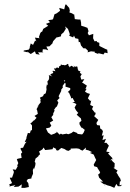

<svg xmlns="http://www.w3.org/2000/svg" viewBox="-20 -894 627 924"><path d="M184 -640 186 -657 201 -656 212 -652 203 -670 218 -671 234 -687 231 -683 236 -696 252 -714 259 -715 273 -719 275 -729 286 -738 297 -756 293 -767 307 -755 314 -736 316 -729 313 -722 332 -714 336 -723 342 -710 357 -707 359 -691 365 -692 370 -675 377 -667 380 -662 392 -661 404 -649 401 -642 418 -647 437 -645 435 -641 456 -633 450 -639 478 -632 484 -641 498 -638 496 -655 488 -658 458 -673V-688L446 -692V-697L435 -695L428 -710L429 -731L408 -724L402 -735L406 -744L401 -760L385 -766L371 -770L370 -783L371 -781L367 -800H358L340 -802L337 -825L339 -822L326 -830L314 -834L316 -843L313 -856L297 -874L293 -867L291 -857L289 -849L265 -856L269 -842L253 -830L242 -825L236 -804L228 -794L234 -800L212 -797L221 -787L201 -779L212 -770L188 -755L183 -742L178 -740L174 -735L167 -715L171 -710L148 -713L155 -695L149 -699L139 -678L128 -685L122 -664L126 -667L118 -655L95 -651L93 -647L114 -642L110 -647L128 -634L148 -647L153 -634L171 -631L163 -642H189ZM364 -545C369 -553 370 -548 355 -555C360 -555 353 -563 350 -566C355 -561 357 -559 351 -575C341 -572 344 -572 333 -576C334 -582 337 -573 337 -569C326 -575 325 -584 315 -569C316 -576 307 -574 309 -585C301 -590 305 -579 288 -580C287 -586 292 -577 272 -583C272 -586 278 -587 274 -581C263 -569 263 -580 264 -566C245 -575 256 -561 241 -565C236 -569 246 -554 247 -551C228 -557 231 -549 236 -549C234 -546 238 -543 235 -542C220 -536 219 -536 232 -526C218 -532 217 -533 214 -530C211 -534 219 -530 216 -519C212 -513 222 -522 213 -508L208 -502L211 -483L206 -489L203 -475L204 -463L200 -445L191 -440L187 -431L172 -424L176 -414L174 -410L176 -402L158 -379L167 -388L156 -369L159 -362L162 -346L146 -336L156 -327L144 -314L143 -315L131 -303L126 -301L134 -290V-268L128 -266L124 -253L114 -254L107 -232L108 -230L99 -210L108 -212L100 -202L90 -181L87 -184L78 -179L87 -161L81 -154L84 -134L65 -130L61 -127L68 -109L62 -96H66L56 -77L41 -79L47 -67L45 -59L38 -39H29L27 -38L38 -13L24 -6L30 5L24 3L54 -3L46 6L69 4L85 -7L83 10H100L119 6L116 -13L108 -23L114 -32L131 -35L132 -42L139 -58L138 -76L144 -87V-79L150 -99L151 -110L147 -115L151 -131L170 -146L161 -141L173 -152L168 -165L184 -175L190 -184L197 -172C209 -173 221 -174 233 -176L236 -185L251 -177L249 -172L259 -169L275 -182L290 -177L301 -170L310 -168L321 -175L320 -179L349 -180L361 -178L368 -173L377 -169L394 -184L392 -174L407 -170L423 -162L413 -158L431 -150L437 -136L443 -124L431 -102L433 -94L453 -88L447 -89L462 -65L457 -56L452 -55L457 -39L476 -20H462L484 -5L487 4L481 -9L497 -2L512 2L530 10L540 -9L547 2H560L568 -5L555 -2L557 -21L562 -22L559 -34L546 -53L550 -49L540 -64L546 -73L526 -86L531 -88L532 -108L517 -122L527 -127L510 -122L522 -132L500 -155L508 -162L492 -164L494 -172L504 -193L492 -207L482 -206L490 -226L473 -220L479 -243L470 -241L475 -260L476 -259L472 -269L462 -276L461 -290L447 -292L444 -302L453 -317L433 -335L439 -343L441 -355L438 -350L423 -369L428 -381H430L414 -389L419 -411L414 -408L403 -421L413 -442L400 -446L389 -453L397 -467L391 -465L398 -482L380 -494L375 -496L386 -513L371 -511L367 -526L376 -542L372 -537ZM267 -422 262 -431 275 -457 273 -466V-460L283 -474L281 -480L293 -497L287 -506L294 -508L290 -500L296 -491L295 -477L318 -470V-462L306 -451L312 -448L322 -425L321 -420L329 -423L340 -403H328L348 -393L339 -376L346 -363L356 -351L358 -352L349 -342L368 -325V-328L372 -313L362 -304L363 -295L373 -277V-281L388 -269L382 -255L378 -250L375 -247L350 -250L354 -253L333 -261L324 -254L309 -248L301 -250L302 -251L280 -247L273 -251L267 -246L250 -263L254 -258L243 -251L226 -245L213 -255L200 -257L212 -254L201 -276L219 -280L227 -289L218 -306V-303L236 -314L227 -330L236 -341V-348L243 -362L240 -365L248 -377L254 -382L261 -400L255 -410C259 -414 262 -419 267 -422Z"/></svg>

Font: Charger Distortion
Style: 1
Weight: 400
Designer: Jasper
Foundry: Cannot Into Space Fonts
Version: Version 0.98